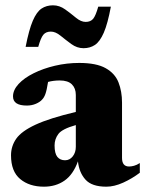

<svg xmlns="http://www.w3.org/2000/svg" viewBox="-20 -688 546 723"><path d="M506.5 -37.5Q477.5 -15.5 443.8 -0.2Q410 15 380.5 15Q326 15 302 -11.5Q278 -38 273.5 -80.5Q255.5 -30.5 222.8 -7.8Q190 15 145.5 15Q90.5 15 56 -13.8Q21.5 -42.5 21.5 -103Q21.5 -137.5 41.2 -165.8Q61 -194 113.8 -218.5Q166.5 -243 265.5 -266.5V-330.5Q265.5 -355.5 250.8 -370.2Q236 -385 205 -385Q181.5 -385 161 -379.5Q156 -348 151 -334.2Q146 -320.5 139 -313.5Q131 -304 115.2 -297.2Q99.5 -290.5 81 -290.5Q29 -290.5 29 -325Q29 -349 50 -371.8Q71 -394.5 106.8 -412.2Q142.5 -430 187 -440.5Q231.5 -451 278.5 -451Q343 -451 378 -431.2Q413 -411.5 426.2 -377.8Q439.5 -344 439.5 -301.5V-93.5Q439.5 -61 466 -61Q474.5 -61 484.8 -63.8Q495 -66.5 506.5 -74ZM185.5 -140.5Q185.5 -110 196 -97.2Q206.5 -84.5 225 -84.5Q242.5 -84.5 254 -99.2Q265.5 -114 265.5 -135V-217Q214 -202.5 199.8 -183.5Q185.5 -164.5 185.5 -140.5ZM397.5 -663Q385.5 -598.5 370.8 -564.8Q356 -531 337.5 -518.8Q319 -506.5 294.5 -506.5Q270 -506.5 248.5 -522.2Q227 -538 208 -553.5Q189 -569 171.5 -569Q153 -569 143.2 -557.2Q133.5 -545.5 124 -511.5H76.5Q89 -576 103.5 -609.8Q118 -643.5 136.5 -655.8Q155 -668 179.5 -668Q204 -668 225.5 -652.5Q247 -637 266 -621.2Q285 -605.5 302.5 -605.5Q321 -605.5 330.8 -617.2Q340.5 -629 350 -663Z"/></svg>

Font: Newsreader Text ExtraBold
Style: Regular
Weight: 800
Designer: Hugues Gentile
Foundry: Production Type
Version: Version 1.001